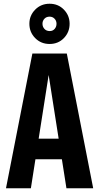

<svg xmlns="http://www.w3.org/2000/svg" viewBox="-20 -1006 530 1026"><path d="M12 0 153 -720H258L145 0ZM335 0 222 -720H337L478 0ZM110 -265H380V-155H110ZM245 -771Q199 -771 168 -802.5Q137 -834 137 -879Q137 -923 168 -954.5Q199 -986 245 -986Q291 -986 321.5 -954.5Q352 -923 352 -879Q352 -834 321.5 -802.5Q291 -771 245 -771ZM246 -840Q262 -840 272 -851.5Q282 -863 282 -879Q282 -895 271.5 -906Q261 -917 245 -917Q228 -917 217.5 -906Q207 -895 207 -879Q207 -863 217.5 -851.5Q228 -840 246 -840Z"/></svg>

Font: Instrument Sans Condensed
Style: Bold
Weight: 700
Width: 3
Designer: Rodrigo Fuenzalida
Foundry: fragTYPE
Version: Version 1.000;gftools[0.9.28]